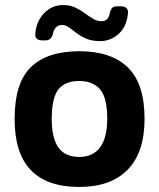

<svg xmlns="http://www.w3.org/2000/svg" viewBox="-20 -726 630 761"><path d="M294 15Q37 15 38 -255Q38 -398 103 -460.5Q168 -523 294 -523Q421 -523 487 -458.5Q553 -394 553 -255Q553 -122 486 -53.5Q419 15 294 15ZM294 -104Q349 -104 377 -142.5Q405 -181 405 -255Q405 -339 376.5 -372Q348 -405 294 -405Q237 -405 211 -371Q185 -337 185 -255Q185 -179 211.5 -141.5Q238 -104 294 -104ZM190 -592Q183 -566 161 -566H146Q133 -566 125.5 -573Q118 -580 120 -593Q124 -642 155 -674Q186 -706 231 -706Q257 -706 277.5 -696.5Q298 -687 315.5 -674Q333 -661 349 -651.5Q365 -642 383 -642Q410 -642 415 -674Q418 -687 424 -694Q430 -701 443 -701H461Q474 -701 481.5 -693.5Q489 -686 487 -672Q482 -620 450 -591.5Q418 -563 377 -563Q345 -563 322.5 -572.5Q300 -582 283.5 -595Q267 -608 253.5 -617.5Q240 -627 225 -627Q211 -627 201.5 -617Q192 -607 190 -592Z"/></svg>

Font: Pitagon Sans
Style: Bold
Weight: 700
Designer: Travis Tran
Foundry: Pitagon
Version: Version 1.001; ttfautohint (v1.8.4.7-5d5b);gftools[0.9.26]